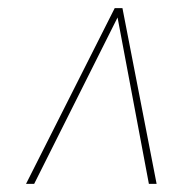

<svg xmlns="http://www.w3.org/2000/svg" viewBox="-20 -730 448 472"><path d="M44 -278 262 -710H281L365 -278H346L269 -687L64 -278Z"/></svg>

Font: Georama Thin
Style: Italic
Weight: 100
Italic angle: -9°
Designer: Jean-Baptiste Levee
Foundry: Production Type
Version: Version 1.000